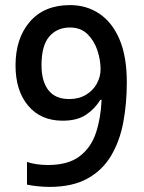

<svg xmlns="http://www.w3.org/2000/svg" viewBox="-20 -722 564 754"><path d="M478 -399Q478 -315 464 -241Q450 -167 416 -110Q382 -53 323 -20.5Q264 12 174 12Q154 12 128.5 9.5Q103 7 86 3V-86Q123 -74 168 -74Q248 -74 293 -108.5Q338 -143 357 -201Q376 -259 379 -330H374Q353 -295 318 -271.5Q283 -248 226 -248Q140 -248 90.5 -307Q41 -366 41 -465Q41 -572 97.5 -637Q154 -702 255 -702Q320 -702 370.5 -668Q421 -634 449.5 -567Q478 -500 478 -399ZM255 -614Q204 -614 173.5 -578.5Q143 -543 143 -466Q143 -403 170 -368Q197 -333 252 -333Q290 -333 318 -350Q346 -367 360.5 -394Q375 -421 375 -450Q375 -486 362.5 -524Q350 -562 323.5 -588Q297 -614 255 -614Z"/></svg>

Font: Noto Sans Kannada SemiCondensed Medium
Style: Regular
Weight: 500
Width: 4
Designer: Jelle Bosma - Monotype Design Team
Foundry: Monotype Imaging Inc.
Version: Version 2.005; ttfautohint (v1.8.4.7-5d5b)